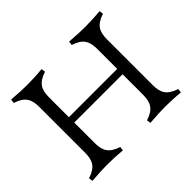

<svg xmlns="http://www.w3.org/2000/svg" viewBox="-157 -1006 1267 1267"><g transform="rotate(-45 476.5 -372.5)"><path d="M601 -21 605 7C666 2 716 0 748 0C780 0 840 2 889 7L893 -21C813 -48 792 -86 792 -162V-583C792 -659 813 -697 893 -724L889 -752C840 -747 780 -745 748 -745C716 -745 666 -747 605 -752L601 -724C681 -698 702 -659 702 -583V-400H251V-583C251 -659 272 -697 352 -724L348 -752C299 -747 239 -745 207 -745C175 -745 125 -747 64 -752L60 -724C140 -698 161 -659 161 -583V-162C161 -86 140 -47 60 -21L64 7C125 2 175 0 207 0C239 0 299 2 348 7L352 -21C272 -48 251 -86 251 -162V-350H702V-162C702 -86 681 -47 601 -21Z"/></g></svg>

Font: Basteleur Moonlight
Style: Regular
Weight: 300
Designer: Keussel
Foundry: Keussel Studio
Version: Version 1.300;Glyphs 3.2 (3192)